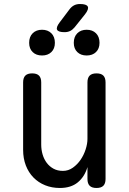

<svg xmlns="http://www.w3.org/2000/svg" viewBox="-20 -925 640 955"><path d="M415 -234V-515Q415 -538 426 -549Q437 -560 460 -560Q483 -560 494 -549Q505 -538 505 -515V-35Q505 -12 494 -1Q483 10 460 10Q437 10 426 -1Q415 -12 415 -35V-94Q401 -46 367 -18Q333 10 278 10Q238 10 204.5 -3.5Q171 -17 146.5 -42Q122 -67 108.5 -102Q95 -137 95 -180V-515Q95 -538 106 -549Q117 -560 140 -560Q163 -560 174 -549Q185 -538 185 -515V-206Q185 -180 192 -156.5Q199 -133 212.5 -115Q226 -97 246 -86Q266 -75 293 -75Q320 -75 342.5 -91Q365 -107 381 -130.5Q397 -154 406 -182Q415 -210 415 -234ZM301 -765Q270 -765 264 -777Q258 -789 277 -814L326 -879Q336 -892 348.5 -898.5Q361 -905 378 -905Q410 -905 416.5 -892.5Q423 -880 403 -854L351 -789Q341 -777 329 -771Q317 -765 301 -765ZM411 -649Q382 -649 364.5 -666Q347 -683 347 -712Q347 -742 364.5 -759.5Q382 -777 411 -777Q440 -777 457.5 -759.5Q475 -742 475 -712Q475 -683 457.5 -666Q440 -649 411 -649ZM189 -649Q160 -649 142.5 -666Q125 -683 125 -712Q125 -742 142.5 -759.5Q160 -777 189 -777Q218 -777 235.5 -759.5Q253 -742 253 -712Q253 -683 235.5 -666Q218 -649 189 -649Z"/></svg>

Font: Maple Mono NL
Style: Regular
Weight: 400
Monospace: yes
Designer: subframe7536
Version: Version 7.000